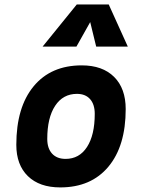

<svg xmlns="http://www.w3.org/2000/svg" viewBox="-20 -815 626 845"><path d="M245.1 9.8Q153.8 9.8 102.8 -39.8Q51.8 -89.4 51.8 -177.7Q51.8 -342.8 127.9 -435.1Q204.1 -527.3 339.8 -527.3Q431.2 -527.3 482.2 -476.6Q533.2 -425.8 533.2 -335Q533.2 -172.4 457 -81.3Q380.9 9.8 245.1 9.8ZM268.6 -115.7Q329.1 -115.7 363 -168.2Q397 -220.7 397 -314Q397 -355.5 376.5 -378.7Q356 -401.9 318.8 -401.9Q257.3 -401.9 222.7 -349.4Q188 -296.9 188 -203.6Q188 -162.1 209.2 -138.9Q230.5 -115.7 268.6 -115.7ZM458.5 -795.4 542.5 -609.9H403.3L377 -717.8L316.4 -609.9H167.5L317.9 -795.4Z"/></svg>

Font: Cascadia Code PL
Style: Bold Italic
Weight: 700
Italic angle: -10°
Monospace: yes
Designer: Aaron Bell
Foundry: Saja Typeworks
Version: Version 2404.023; ttfautohint (v1.8.4)